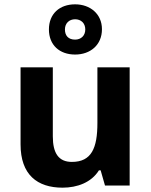

<svg xmlns="http://www.w3.org/2000/svg" viewBox="-20 -950 697 887"><path d="M327 -698C397 -698 451 -742 451 -815C451 -886 396 -930 327 -930C255 -930 206 -886 206 -814C206 -742 255 -698 327 -698ZM327 -767C296 -767 280 -785 280 -814C280 -843 300 -861 327 -861C354 -861 374 -843 374 -814C374 -785 354 -767 327 -767ZM579 -639H430V-382C430 -266 403 -202 312 -202C251 -202 224 -242 224 -320V-639H75V-283C75 -143 152 -83 269 -83C337 -83 402 -107 437 -163H445L465 -93H579Z"/></svg>

Font: Noto Sans Kannada UI
Style: Bold
Weight: 700
Designer: Jelle Bosma - Monotype Design Team
Foundry: Monotype Imaging Inc.
Version: Version 2.005